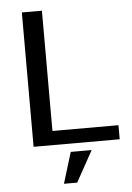

<svg xmlns="http://www.w3.org/2000/svg" viewBox="-57 -692 634 924"><g transform="rotate(-5 260.0 -229.5)"><path d="M84 -649H181V-68H500V0H84ZM260 40H361L278 190H214Z"/></g></svg>

Font: Play
Style: Regular
Weight: 400
Designer: Jonas Hecksher (Cyrillic expansion: Cyreal)
Foundry: Jonas Hecksher, Playtype, e-types AS
Version: Version 2.101; ttfautohint (v1.5.65-e2d9)